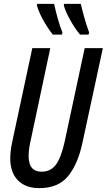

<svg xmlns="http://www.w3.org/2000/svg" viewBox="-20 -963 552 993"><path d="M183 10Q112 10 72.5 -30.5Q33 -71 33 -144Q33 -162 35.5 -183.5Q38 -205 43 -228L147 -714H240L136 -224Q128 -187 128 -156Q128 -75 195 -75Q243 -75 270 -112.5Q297 -150 315 -233L418 -714H512L406 -223Q383 -115 332.5 -52.5Q282 10 183 10ZM394 -784Q367 -816 343 -859.5Q319 -903 310 -935L311 -943H398Q406 -908 416.5 -871Q427 -834 441 -795L438 -784ZM253 -784Q237 -804 220 -831Q203 -858 189.5 -886Q176 -914 171 -935L172 -943H260Q267 -909 278.5 -867.5Q290 -826 303 -795L300 -784Z"/></svg>

Font: Noto Sans ExtraCondensed Medium
Style: Italic
Weight: 500
Width: 2
Italic angle: -12°
Designer: Monotype Design Team
Foundry: Monotype Imaging Inc.
Version: Version 2.013; ttfautohint (v1.8.4.7-5d5b)